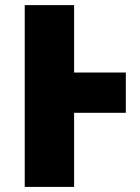

<svg xmlns="http://www.w3.org/2000/svg" viewBox="-20 -734 550 754"><path d="M474.1 -291H271V0H77.1V-713.9H271V-449.2H474.1Z"/></svg>

Font: Open Sans ExtraBold
Style: Regular
Weight: 800
Designer: Monotype Design Team
Foundry: Monotype Imaging Inc.
Version: Version 3.003; ttfautohint (v1.8.4)